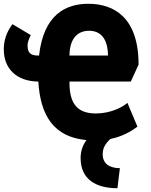

<svg xmlns="http://www.w3.org/2000/svg" viewBox="-20 -732 799 1017"><path d="M602 265 615 159C558 158 524 134 524 85C524 54 536 30 565 4C629 -9 674 -36 708 -61L655 -187C626 -162 563 -131 488 -131C384 -131 347 -189 348 -300H673L714 -390C714 -641 582 -712 448 -712C330 -712 211 -656 187 -438H178C142 -438 126 -453 126 -491C126 -506 132 -525 143 -546L46 -604C14 -562 0 -516 0 -471C0 -367 69 -301 183 -300C194 -119 265 -6 438 10C418 37 407 69 407 105C407 218 488 265 602 265ZM348 -438C349 -532 394 -569 452 -569C514 -569 551 -526 552 -438Z"/></svg>

Font: Finlandica
Style: Bold
Weight: 700
Designer: Niklas Ekholm, Juho Hiilivirta, Jaakko Suomalainen
Foundry: Helsinki Type Studio
Version: Version 2.000;Glyphs 3.2 (3202)